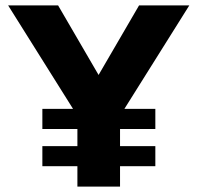

<svg xmlns="http://www.w3.org/2000/svg" viewBox="-20 -687 727 707"><path d="M265 0V-75H136V-149H265V-212H136V-286H249L10 -667H194L343 -411L492 -667H677L438 -286H552V-212H422V-149H552V-75H422V0Z"/></svg>

Font: Atkinson Hyperlegible Pro
Style: Bold
Weight: 700
Designer: Elliott Scott, Megan Eiswerth, Linus Boman, Theodore Petrosky, Jacob Perez
Foundry: Braille Institute
Version: Version 1.5.1